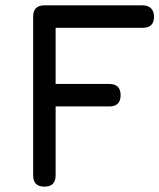

<svg xmlns="http://www.w3.org/2000/svg" viewBox="-20 -698 596 718"><path d="M146 0Q104 0 104 -42V-636Q104 -678 146 -678H514Q533.5 -678 544.8 -666.8Q556 -655.5 556 -636Q556 -594 514 -594H188V-384H389Q431 -384 431 -342Q431 -300 389 -300H188V-42Q188 0 146 0Z"/></svg>

Font: Jura Light
Style: Bold
Weight: 700
Version: Version 5.104